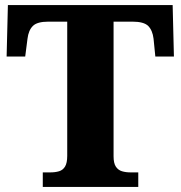

<svg xmlns="http://www.w3.org/2000/svg" viewBox="-20 -734 709 754"><path d="M148 0V-57H178Q197 -57 212 -61.5Q227 -66 235.5 -80Q244 -94 244 -122V-649H170Q126 -649 109 -632Q92 -615 88 -582L79 -512H6L11 -714H658L663 -512H590L583 -582Q579 -615 562 -632Q545 -649 500 -649H426V-120Q426 -93 435 -79.5Q444 -66 459 -61.5Q474 -57 492 -57H523V0Z"/></svg>

Font: Noto Serif Ethiopic ExtraBold
Style: Regular
Weight: 800
Version: Version 2.102